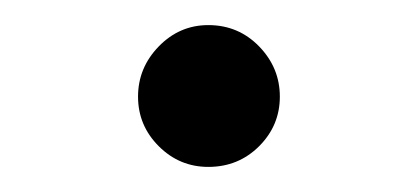

<svg xmlns="http://www.w3.org/2000/svg" viewBox="-20 -399 333 153"><path d="M90 -322Q90 -345 106.5 -362Q123 -379 146 -379Q170 -379 186.5 -362Q203 -345 203 -322Q203 -299 186.5 -282.5Q170 -266 146 -266Q123 -266 106.5 -282.5Q90 -299 90 -322Z"/></svg>

Font: Snippet
Style: Regular
Weight: 400
Designer: Gesine Todt
Foundry: Gesine Todt
Version: Version 1.000